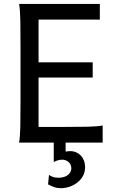

<svg xmlns="http://www.w3.org/2000/svg" viewBox="-20 -733 606 987"><path d="M456.5 -412.6V-334.5H178.2V-80.6H307.1Q379.9 -80.6 429.2 -81.5Q478.5 -82.5 507.8 -87.9V0H317.4V46.4Q322.3 45.4 327.4 44.7Q332.5 43.9 340.8 43.9Q357.4 43.9 371.6 50Q385.7 56.2 396 67.1Q406.2 78.1 411.9 93.5Q417.5 108.9 417.5 127Q417.5 151.9 406.2 171.9Q395 191.9 377 205.8Q358.9 219.7 336.9 227.1Q314.9 234.4 293 234.4Q273.9 234.4 258.1 228.8Q242.2 223.1 227.1 214.8L231.9 166Q242.7 173.8 253.9 177.2Q265.1 180.7 280.8 180.7Q291.5 180.7 303 178.2Q314.5 175.8 324 169.9Q333.5 164.1 339.8 154.8Q346.2 145.5 346.7 131.8Q346.2 112.8 332.8 100.3Q319.3 87.9 299.3 87.9Q287.6 87.9 275.9 91.6Q264.2 95.2 256.3 100.1V0H78.1Q83.5 -29.3 84.5 -84.7Q85.4 -140.1 85.4 -212.4V-500.5Q85.4 -572.8 84.5 -628.2Q83.5 -683.6 78.1 -712.9H493.2V-632.3H178.2V-412.6Z"/></svg>

Font: Andika Viet
Style: Regular
Weight: 400
Designer: Victor Gaultney, Annie Olsen, Julie Remington, Don Collingsworth, Eric Hays, Becca Hirsbrunner
Foundry: SIL International
Version: Version 5.000